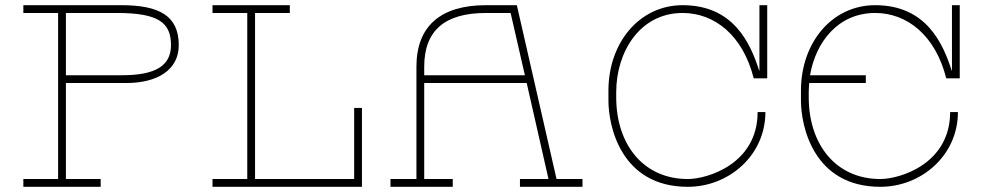

<svg xmlns="http://www.w3.org/2000/svg" viewBox="-20 -720 3789 740"><path d="M448 -700H70V-670H204V-30H70V0H368V-30H234V-400H466C586 -400 669 -450 669 -546C669 -659 594 -700 448 -700ZM450 -430H234V-670H431C592 -670 639 -632 639 -546C639 -467 580 -430 450 -430Z M1345 -304V-30H963V-670H1097V-700H799V-670H933V-30H799V0H1375V-304Z M2125 -30 1972 -700H1853C1678 -700 1585 -619 1585 -463V-30H1485V0H1725V-30H1615V-400H2010L2094 -30H1984V0H2225V-30ZM1615 -430V-463C1615 -602 1694 -670 1853 -670H1948L2003 -430Z M2611 -670C2733 -670 2843 -585 2885 -418H2937V-700H2907V-448H2906C2872 -553 2808 -700 2611 -700C2444 -700 2325 -555 2325 -371V-332C2325 -236 2372 0 2631 0C2789 0 2930 -121 2930 -288H2900C2900 -88 2706 -30 2631 -30C2459 -30 2355 -164 2355 -345V-365C2355 -517 2444 -670 2611 -670Z M3353 -670C3475 -670 3585 -585 3627 -418H3679V-700H3649V-448H3648C3614 -553 3550 -700 3353 -700C3186 -700 3067 -555 3067 -371V-332C3067 -236 3114 0 3373 0C3531 0 3672 -121 3672 -288H3642C3642 -88 3448 -30 3373 -30C3201 -30 3097 -164 3097 -345V-365C3097 -377 3098 -388 3099 -400H3317V-430H3102C3124 -558 3210 -670 3353 -670Z"/></svg>

Font: Space Cowgirl Thin
Style: Regular
Weight: 100
Designer: Valery Marier
Foundry: Valery Marier
Version: Version 1.000;hotconv 1.0.109;makeotfexe 2.5.65596